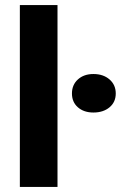

<svg xmlns="http://www.w3.org/2000/svg" viewBox="-20 -740 478 760"><path d="M58.6 0H207.6V-720H58.6ZM349.8 -294.6Q388.8 -294.6 413.5 -315.2Q438.2 -335.8 438.2 -370Q438.2 -404.2 413.5 -425.6Q388.8 -447 349.8 -447Q312 -447 288.4 -425.6Q264.8 -404.2 264.8 -370Q264.8 -335.8 288.4 -315.2Q312 -294.6 349.8 -294.6Z"/></svg>

Font: Fixel Variable
Style: Regular
Weight: 100
Width: 3
Designer: AlfaBravo + MacPaw
Foundry: Kyrylo Tkachov, Marchela Mozhyna, Serhii Makarenko, Maria Weinstein, Zakhar Kryvoshyya
Version: Version 1.211